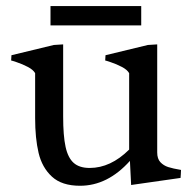

<svg xmlns="http://www.w3.org/2000/svg" viewBox="-20 -592 622 622"><path d="M93.8 -209.5V-355Q87.4 -366.2 70.1 -375.2Q52.7 -384.3 34.4 -390.4Q16.1 -396.5 16.1 -396L17.1 -413.1L154.3 -446.3L184.6 -448.2V-214.8Q184.6 -152.3 192.4 -116.5Q200.2 -80.6 218.8 -64.2Q237.3 -47.9 270.5 -47.9Q338.4 -47.9 398.4 -107.4V-355Q392.1 -366.2 374.8 -375.2Q357.4 -384.3 339.1 -390.4Q320.8 -396.5 320.8 -396L321.8 -413.1L459 -446.3L489.3 -448.2V-98.1Q489.3 -77.6 499.5 -66.7Q509.8 -55.7 524.9 -50.8Q540 -45.9 566.4 -41.5Q566.4 -34.2 565.7 -26.4Q564.9 -18.6 564.9 -15.6L404.8 7.3L400.9 -70.8Q328.6 9.8 239.3 9.8Q180.2 9.8 148.2 -19.8Q116.2 -49.3 105 -96.7Q93.8 -144 93.8 -209.5ZM143.6 -572.3H437.5V-509.8H143.6Z"/></svg>

Font: Radley
Style: Regular
Weight: 400
Designer: Vernon Adams
Foundry: Vernon Adams
Version: Version 1.003; ttfautohint (v1.6)